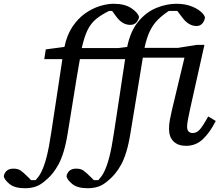

<svg xmlns="http://www.w3.org/2000/svg" viewBox="-187 -762 1169 1019"><path d="M278 237Q224 237 196.5 214.5Q169 192 166 173Q169 156 181.5 144.5Q194 133 218 133Q241 133 255.5 143Q270 153 294 177L311 194H335Q343 185 351 174.5Q359 164 366 149Q381 119 393.5 70.5Q406 22 418 -59Q432 -153 447.5 -252.5Q463 -352 477 -448H237Q220 -353 204.5 -253Q189 -153 173 -59Q163 3 150.5 43.5Q138 84 123.5 110.5Q109 137 93 157Q69 187 34 212Q-1 237 -55 237Q-109 237 -136.5 214.5Q-164 192 -167 173Q-164 156 -151.5 144.5Q-139 133 -115 133Q-92 133 -77.5 143Q-63 153 -39 177L-22 194H2Q10 185 18 174.5Q26 164 33 149Q48 119 60.5 70.5Q73 22 85 -59Q99 -153 114.5 -252.5Q130 -352 144 -448H48L56 -500L155 -513Q168 -576 197.5 -620Q227 -664 264.5 -690.5Q302 -717 342 -729.5Q382 -742 416 -742Q475 -742 510 -718.5Q545 -695 551 -672Q548 -655 536.5 -642.5Q525 -630 504 -630Q462 -630 430 -674L408 -704H392Q351 -684 323 -661Q295 -638 277.5 -602Q260 -566 247 -507H442L488 -513Q505 -597 547 -647.5Q589 -698 643 -720Q697 -742 749 -742Q791 -742 823.5 -730.5Q856 -719 876.5 -702Q897 -685 901 -669Q898 -650 886.5 -637Q875 -624 856 -624Q813 -624 779 -671L754 -704H709Q674 -681 649 -655.5Q624 -630 607.5 -595Q591 -560 580 -508H758L858 -524H898L822 -184Q815 -151 810.5 -127.5Q806 -104 806 -90Q806 -56 836 -56Q856 -56 872 -73Q888 -90 918 -144L958 -120Q928 -60 890.5 -24Q853 12 800 12Q758 12 734 -11.5Q710 -35 710 -78Q710 -101 714.5 -125.5Q719 -150 726 -180L792 -456H571Q555 -358 538.5 -256.5Q522 -155 506 -59Q496 3 483.5 43.5Q471 84 456.5 110.5Q442 137 426 157Q402 187 367 212Q332 237 278 237Z"/></svg>

Font: Source Serif 4 Caption
Style: Italic
Weight: 400
Italic angle: -12°
Designer: Frank Grießhammer
Foundry: Adobe Systems Incorporated
Version: Version 4.004;hotconv 1.0.117;makeotfexe 2.5.65602